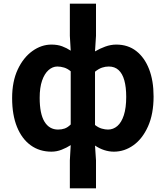

<svg xmlns="http://www.w3.org/2000/svg" viewBox="-20 -818 909 1053"><path d="M363.1 214.9V61.6L367.8 -22.1Q345.8 -7.8 318.3 3Q290.8 13.8 262 13.8Q196.8 13.8 148.4 -21.2Q100 -56.2 73.2 -122Q46.5 -187.8 46.5 -279.9Q46.5 -371.2 77.2 -436.8Q107.9 -502.4 157.5 -538Q207 -573.5 262 -573.5Q295.4 -573.5 320.8 -564.1Q346.2 -554.6 367.8 -540.2L363.1 -621.4V-797.9H506.5V-621.4L501.1 -536.1Q527.3 -551.7 557.5 -562.6Q587.7 -573.5 617.7 -573.5Q681.7 -573.5 727.2 -538.1Q772.7 -502.6 797.5 -439.1Q822.3 -375.6 822.3 -288.9Q822.3 -192.9 791.9 -125Q761.5 -57.1 712.1 -21.7Q662.6 13.8 604.7 13.8Q578.1 13.8 551.8 5.3Q525.4 -3.2 501.1 -19.7L506.5 61.6V214.9ZM298.6 -107.4Q318.2 -107.4 334.7 -113.2Q351.3 -119 367.8 -135.3V-427Q350.7 -441.5 331.7 -447.4Q312.6 -453.2 294.6 -453.2Q268.3 -453.2 246 -433.4Q223.8 -413.7 210.7 -375.7Q197.6 -337.8 197.6 -281.5Q197.6 -193.8 224 -150.6Q250.4 -107.4 298.6 -107.4ZM572.2 -107.4Q601.2 -107.4 623.7 -126.9Q646.3 -146.4 659.2 -186.2Q672.2 -226.1 672.2 -286.6Q672.2 -340.3 661.8 -377.5Q651.4 -414.6 630.2 -433.9Q609.1 -453.2 576.5 -453.2Q557.7 -453.2 539.6 -447.1Q521.4 -441 501.1 -424.7V-132.5Q519.8 -117.8 538.5 -112.6Q557.2 -107.4 572.2 -107.4Z"/></svg>

Font: Noto Sans TC
Style: Regular
Weight: 100
Designer: Ryoko NISHIZUKA 西塚涼子 (kana, bopomofo & ideographs); Paul D. Hunt (Latin, Greek & Cyrillic); Sandoll Communications 산돌커뮤니
Foundry: Adobe
Version: Version 2.004;hotconv 1.0.118;makeotfexe 2.5.65603